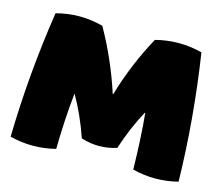

<svg xmlns="http://www.w3.org/2000/svg" viewBox="-81 -630 861 741"><g transform="rotate(15 349.5 -259.5)"><path d="M58 -512Q152 -537 245 -512Q311 -395 352 -268H354Q391 -395 455 -512Q548 -536 641 -512Q680 -256 685 -7Q594 16 504 -7Q501 -143 492 -230H490Q451 -159 423 -72Q352 -49 281 -72Q251 -159 210 -230H209Q198 -128 196 -7Q105 16 14 -7Q19 -256 58 -512Z"/></g></svg>

Font: Lilita One Rus
Style: Regular
Weight: 400
Designer: Juan Montoreano
Foundry: Juan Montoreano
Version: Version 1.002